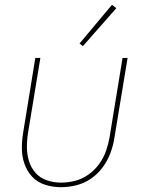

<svg xmlns="http://www.w3.org/2000/svg" viewBox="-20 -771 616 799"><path d="M233 8Q265 8 297.5 0Q330 -8 358.5 -27.5Q387 -47 407.5 -75Q428 -103 439.5 -134Q451 -165 456 -197L511 -530H490L436 -200Q431 -171 421 -142.5Q411 -114 392.5 -88.5Q374 -63 348 -44.5Q322 -26 292.5 -18.5Q263 -11 234 -11Q204 -11 175.5 -20.5Q147 -30 128 -51.5Q109 -73 100.5 -101Q92 -129 92 -159.5Q92 -190 97 -220L148 -530H127L77 -223Q71 -189 71 -155Q71 -121 81.5 -90Q92 -59 114 -35.5Q136 -12 168 -2Q200 8 233 8ZM325 -579 464 -737 446 -751 311 -590Z"/></svg>

Font: Iosevka Sparkle Thin Oblique
Style: Regular
Weight: 100
Italic angle: -9°
Designer: Belleve Invis
Foundry: Belleve Invis
Version: Version 4.5.0; ttfautohint (v1.8.3)